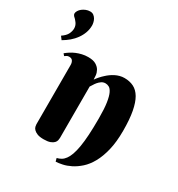

<svg xmlns="http://www.w3.org/2000/svg" viewBox="-210 -851 978 1056"><g transform="rotate(30 279.0 -323.5)"><path d="M388.2 -243.2Q388.2 -304.7 382.6 -341.6Q377 -378.4 367.7 -397.7Q358.4 -417 347.2 -423.1Q335.9 -429.2 324.2 -429.2Q310.1 -429.2 299.1 -421.6Q288.1 -414.1 280 -404.3Q272 -394.5 266.4 -384.8Q260.7 -375 256.8 -370.1V-43.9Q256.8 -37.6 254.9 -28.6Q252.9 -19.5 245.4 -11.5Q237.8 -3.4 222.9 2.2Q208 7.8 182.1 7.8Q156.2 7.8 141.4 1.7Q126.5 -4.4 118.7 -12.7Q110.8 -21 108.9 -29.8Q106.9 -38.6 106.9 -43.9V-420.9Q106.9 -435.1 100.3 -445.6Q93.8 -456.1 78.1 -456.1Q69.8 -456.1 64 -453.1Q58.1 -450.2 51.3 -444.8L41 -457Q52.2 -466.3 66.2 -475.3Q80.1 -484.4 96.2 -491.2Q112.3 -498 130.9 -502.4Q149.4 -506.8 169.9 -506.8Q201.7 -506.8 219.2 -496.3Q236.8 -485.8 245.1 -471.2Q253.4 -456.5 255.1 -440.7Q256.8 -424.8 256.8 -414.1Q274.9 -439.9 297.9 -460.4Q307.1 -469.2 318.6 -477.5Q330.1 -485.8 343 -492.4Q356 -499 370.4 -502.9Q384.8 -506.8 399.9 -506.8Q433.1 -506.8 458.7 -494.1Q484.4 -481.4 502 -451.7Q519.5 -421.9 528.8 -372.8Q538.1 -323.7 538.1 -251Q538.1 -180.2 525.4 -127.9Q512.7 -75.7 492.2 -39.1Q471.7 -2.4 445.8 20.8Q419.9 43.9 393.6 57.1Q367.2 70.3 343 75.4Q318.8 80.6 301.3 81.1L295.9 61Q310.5 57.6 323 50.3Q335.4 43 345.7 28.8Q356 14.6 363.8 -7.1Q371.6 -28.8 377.2 -61.5Q382.8 -94.2 385.5 -138.9Q388.2 -183.6 388.2 -243.2ZM-19.5 -533.7Q5.9 -550.8 14.6 -568.8Q23.4 -586.9 23.4 -603.5Q23.4 -622.1 12.7 -637Q2 -651.9 -10.7 -662.6Q-16.6 -669.9 -16.6 -676.3Q-16.6 -685.1 -10.7 -694.6Q-4.9 -704.1 4.6 -711.7Q14.2 -719.2 26.9 -724.4Q39.6 -729.5 53.7 -729.5Q66.9 -729.5 75.7 -722.9Q84.5 -716.3 90.1 -706.8Q95.7 -697.3 98.1 -686.5Q100.6 -675.8 100.6 -667.5Q100.6 -643.1 92.5 -620.8Q84.5 -598.6 70.3 -578.9Q56.2 -559.1 36.9 -542.7Q17.6 -526.4 -4.4 -513.7Z"/></g></svg>

Font: Berkshire Swash
Style: Regular
Weight: 400
Designer: Astigmatic (AOETI)
Foundry: Astigmatic (AOETI)
Version: Version 1.001